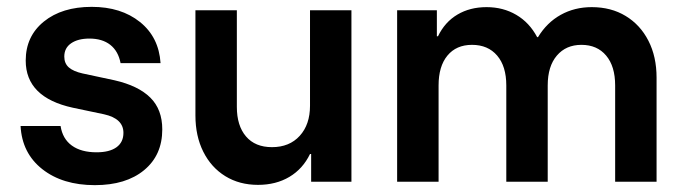

<svg xmlns="http://www.w3.org/2000/svg" viewBox="-20 -530 1998 560"><path d="M256.7 10Q162.5 10 103.3 -36.7Q44.2 -83.3 40 -162.5H156.7Q162.5 -125 189.6 -105.4Q216.7 -85.8 261.7 -85.8Q299.2 -85.8 319.6 -100.4Q340 -115 340 -142.5Q340 -184.2 283.3 -196.7L192.5 -215.8Q55 -245.8 55 -353.3Q55 -424.2 107.9 -467.1Q160.8 -510 247.5 -510Q333.3 -510 388.3 -465.8Q443.3 -421.7 448.3 -345.8H331.7Q325 -380.8 301.7 -399.2Q278.3 -417.5 240.8 -417.5Q207.5 -417.5 187.5 -403.8Q167.5 -390 167.5 -365Q167.5 -345 180.8 -333.3Q194.2 -321.7 220.8 -315.8L314.2 -295.8Q383.3 -280 418.3 -245.4Q453.3 -210.8 453.3 -152.5Q453.3 -77.5 400.4 -33.8Q347.5 10 256.7 10Z M732.5 9.2Q678.3 9.2 637.1 -16.2Q595.8 -41.7 572.9 -87.5Q550 -133.3 550 -193.3V-500H670.8V-218.3Q670.8 -163.3 697.5 -132.1Q724.2 -100.8 773.3 -100.8Q824.2 -100.8 854.2 -133.8Q884.2 -166.7 884.2 -221.7V-500H1005V0H887.5V-80.8H884.2Q863.3 -37.5 824.2 -14.2Q785 9.2 732.5 9.2Z M1138.3 0V-500H1254.2V-424.2H1257.5Q1277.5 -465.8 1314.2 -487.5Q1350.8 -509.2 1399.2 -509.2Q1447.5 -509.2 1485.8 -486.7Q1524.2 -464.2 1546.7 -421.7H1549.2Q1575 -464.2 1615.4 -486.7Q1655.8 -509.2 1705.8 -509.2Q1762.5 -509.2 1805 -483.3Q1847.5 -457.5 1871.2 -411.2Q1895 -365 1895 -303.3V0H1774.2V-280.8Q1774.2 -336.7 1747.9 -367.9Q1721.7 -399.2 1675.8 -399.2Q1630.8 -399.2 1604.2 -367.9Q1577.5 -336.7 1577.5 -280.8V0H1456.7V-280.8Q1456.7 -336.7 1430 -367.9Q1403.3 -399.2 1356.7 -399.2Q1310.8 -399.2 1285 -367.9Q1259.2 -336.7 1259.2 -280.8V0Z"/></svg>

Font: Funnel Sans SemiBold
Style: Regular
Weight: 600
Designer: NORD ID, Kristian Moeller
Foundry: Dicotype
Version: Version 1.000